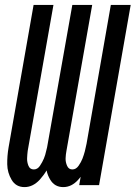

<svg xmlns="http://www.w3.org/2000/svg" viewBox="-20 -755 553 783"><path d="M80 8Q45 8 27.5 -21.5Q10 -51 9.5 -85Q9 -119 15 -154L117 -735H198L93 -140Q91 -124 90.5 -109Q90 -94 96 -79Q102 -64 118 -64Q133 -64 143 -79Q153 -94 159 -108.5Q165 -123 168 -138Q170 -146 172 -154L275 -735H356L251 -140Q248 -124 247.5 -109Q247 -94 253.5 -79Q260 -64 275 -64Q290 -64 300.5 -79Q311 -94 316.5 -108.5Q322 -123 326 -138Q330 -153 333 -169L432 -735H513L384 0H303L309 -34Q304 -28 299 -22Q272 8 238 8Q203 8 185 -22Q174 -40 170 -60Q159 -41 142 -22Q114 8 80 8Z"/></svg>

Font: Iosevka SS08
Style: Italic
Weight: 400
Italic angle: -10°
Monospace: yes
Designer: Belleve Invis
Foundry: Belleve Invis
Version: 2.1.0; ttfautohint (v1.8.2)